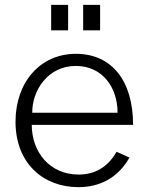

<svg xmlns="http://www.w3.org/2000/svg" viewBox="-20 -762 613 792"><path d="M261 -742H191V-637H261ZM393 -742H323V-637H393ZM111 -247H529C529 -429 441 -540 293 -540C146 -540 44 -423 44 -260C44 -88 159 10 303 10C393 10 467 -29 514 -112L461 -136C425 -74 374 -42 304 -42C185 -42 111 -135 111 -247ZM113 -297C112 -387 176 -490 293 -490C402 -490 465 -402 465 -297Z"/></svg>

Font: 18Franklin Light
Style: Regular
Weight: 300
Designer: Pablo Impallari, Rodrigo Fuenzalida (Modified by Dan O. Williams)
Version: Version 0.025;PS 000.025;hotconv 1.0.88;makeotf.lib2.5.64775